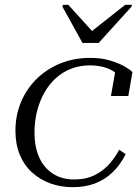

<svg xmlns="http://www.w3.org/2000/svg" viewBox="-20 -766 582 796"><path d="M322 -588H389L525 -738L527 -746H499L347 -626L374 -624L263 -746H241L239 -738ZM287 -22Q338 -22 374.5 -41Q411 -60 435 -88Q459 -116 474 -145L501 -127Q478 -81 445.5 -50.5Q413 -20 372.5 -5Q332 10 282 10Q232 10 189 -5.5Q146 -21 113 -51Q80 -81 62 -124.5Q44 -168 44 -224Q44 -287 66.5 -341.5Q89 -396 130.5 -437.5Q172 -479 229 -502.5Q286 -526 354 -526Q401 -526 437 -515Q473 -504 496.5 -490.5Q520 -477 529 -467L512 -368H440L459 -477Q470 -474 475.5 -470Q481 -466 483.5 -460.5Q486 -455 485.5 -449Q485 -443 482 -437Q472 -456 452.5 -469Q433 -482 407.5 -488.5Q382 -495 352 -495Q310 -495 274.5 -481Q239 -467 211 -441.5Q183 -416 163.5 -381Q144 -346 133.5 -304.5Q123 -263 123 -217Q123 -156 143 -112.5Q163 -69 200 -45.5Q237 -22 287 -22Z"/></svg>

Font: Roboto Serif 120pt Expanded Light
Style: Italic
Weight: 300
Width: 7
Italic angle: -10°
Designer: Greg Gazdowicz
Foundry: Commercial Type
Version: Version 1.008